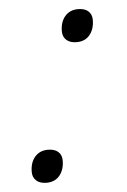

<svg xmlns="http://www.w3.org/2000/svg" viewBox="-45 -553 402 609"><g transform="rotate(-5 156.5 -249.0)"><path d="M79 21Q58 21 46.5 10.5Q35 0 35 -17Q35 -47 50.5 -65Q66 -83 92 -83Q113 -83 124.5 -73Q136 -63 136 -45Q136 -16 121 2.5Q106 21 79 21ZM213 -415Q192 -415 180.5 -425.5Q169 -436 169 -453Q169 -483 184.5 -501Q200 -519 226 -519Q247 -519 258.5 -509Q270 -499 270 -481Q270 -452 255 -433.5Q240 -415 213 -415Z"/></g></svg>

Font: Playwrite RO ExtraLight
Style: Regular
Weight: 250
Version: Version 1.002